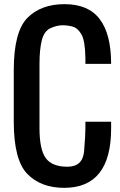

<svg xmlns="http://www.w3.org/2000/svg" viewBox="-20 -904 581 933"><path d="M292 8.8Q178.7 8.8 112.8 -58.8Q46.9 -126.5 46.9 -313V-562.5Q46.9 -749.5 112.8 -816.7Q178.7 -883.8 293.9 -883.8Q409.7 -883.8 464.8 -810.8Q520 -737.8 520 -593.8H395V-621.6Q393.6 -706.5 375.7 -737.1Q357.9 -767.6 334.2 -774.4Q310.5 -781.2 283.7 -781.2Q256.8 -781.2 225.8 -767.3Q194.8 -753.4 183.3 -708.7Q171.9 -664.1 171.9 -593.8V-281.2Q171.9 -177.7 202.4 -135.7Q232.9 -93.8 307.9 -93.8Q382.8 -93.8 388.9 -171.4Q395 -249 395 -281.2V-312.5H520V-281.2Q520.5 8.8 292 8.8Z"/></svg>

Font: Oswald-Regular
Style: Regular
Weight: 400
Designer: vernon adams
Foundry: vernon adams
Version: Version 2.002; ttfautohint (v0.92.18-e454-dirty) -l 8 -r 50 